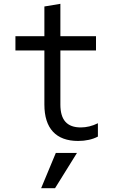

<svg xmlns="http://www.w3.org/2000/svg" viewBox="-20 -730 620 1008"><path d="M297 -181V-465H484V-540H297V-710L213 -696V-540H61V-465H213V-181C213 -56 274 10 390 10C430 10 466 2 494 -13V-83C464 -68 434 -61 404 -61C332 -61 297 -100 297 -181ZM384 73H273L196 258H269Z"/></svg>

Font: CommitMono-dimboump
Style: Regular
Weight: 400
Monospace: yes
Designer: Eigil Nikolajsen
Foundry: Eigil Nikolajsen
Version: Version 1.143